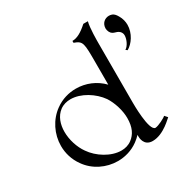

<svg xmlns="http://www.w3.org/2000/svg" viewBox="-169 -905 1051 1067"><g transform="rotate(-30 356.5 -371.5)"><path d="M289 7C335 7 381 -6 421 -35C433 -44 445 -54 455 -65V-55C455 -49 455 7 512 7C585 7 649 -65 652 -65L636 -83C628 -74 581 -50 562 -49C521 -49 522 -232 522 -232V-613C522 -630 522 -712 532 -750H503C463 -714 433 -698 403 -698V-686C454 -668 454 -655 454 -529V-388C410 -434 349 -459 286 -459C241 -459 194 -446 154 -417C92 -373 56 -299 56 -224C56 -177 70 -130 99 -90C142 -28 215 7 289 7ZM648 -718C622 -718 597 -699 597 -665C597 -658 599 -651 603 -642C619 -611 649 -628 666 -597C669 -592 670 -586 670 -580C670 -554 652 -518 633 -508L643 -500C678 -519 713 -569 713 -623C713 -643 708 -665 696 -685C689 -697 681 -710 666 -715C660 -717 654 -718 648 -718ZM335 -34C269 -34 196 -80 158 -136C130 -175 112 -231 112 -282C112 -330 127 -375 163 -402C183 -417 207 -423 231 -423C297 -423 370 -377 409 -321C435 -281 453 -223 453 -175C453 -115 434 -79 402 -55C382 -40 359 -34 335 -34Z"/></g></svg>

Font: Cantique Normal
Style: Regular
Weight: 400
Designer: Sébastien Hayez
Foundry: Sébastien Hayez & Ariel Martín Pérez
Version: Version 1.000;hotconv 1.0.109;makeotfexe 2.5.65596